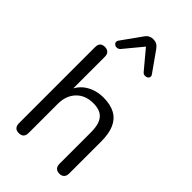

<svg xmlns="http://www.w3.org/2000/svg" viewBox="-282 -1036 1132 1132"><g transform="rotate(45 284.0 -469.5)"><path d="M116 7Q96 7 86 -4Q76 -15 76 -35V-671Q76 -691 86 -701.5Q96 -712 116 -712Q135 -712 146 -701.5Q157 -691 157 -671V-378H144Q165 -436 212.5 -465.5Q260 -495 322 -495Q380 -495 418.5 -474Q457 -453 476 -410.5Q495 -368 495 -303V-35Q495 -15 484.5 -4Q474 7 455 7Q435 7 424.5 -4Q414 -15 414 -35V-298Q414 -366 387.5 -397.5Q361 -429 303 -429Q236 -429 196.5 -387.5Q157 -346 157 -277V-35Q157 7 116 7ZM190 -768Q181 -759 170.5 -758Q160 -757 152 -762Q144 -767 142 -776Q140 -785 147 -795L235 -918Q245 -933 258 -939.5Q271 -946 286 -946Q302 -946 314.5 -939.5Q327 -933 338 -918L425 -795Q433 -785 431 -776Q429 -767 420.5 -762Q412 -757 401.5 -758Q391 -759 383 -768L286 -884Z"/></g></svg>

Font: Nunito
Style: Regular
Weight: 400
Designer: Vernon Adams
Foundry: Vernon Adams
Version: Version 3.602